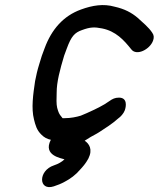

<svg xmlns="http://www.w3.org/2000/svg" viewBox="-20 -553 634 767"><path d="M237.6 83.5C228 93 213 101.8 195.4 107.6C131.1 128.8 133.6 211.6 195 191.4C210 186.5 223.9 181.2 239.2 172.7C261.1 161.2 282.5 145.6 300.3 124.3C309.9 114 322.2 100.5 332.9 80.7C351.8 43.2 335.8 20.9 318.3 9.1C325.4 4.9 333.4 0.1 342.6 -6.1C350.1 -10.8 363.3 -16.4 379.5 -27.2C401.5 -41.7 426.9 -57.1 452.9 -80.4C461.6 -86.2 473.8 -99.5 478.4 -112C484.1 -127.5 489.9 -163 455.3 -163C439.5 -163 429 -157.9 417 -149.2C392.8 -131.5 361.4 -116.7 326.9 -101.2L302.8 -91C285.8 -85.7 262.4 -81 240.5 -81C226 -81 232.5 -78.6 225.6 -86.5C216.4 -97 213.5 -103.8 208.4 -122.3C204.9 -136.4 205.5 -160.4 206.4 -183.3C206.2 -224.5 219.4 -274.8 236.3 -330.8L247.1 -360C264.8 -407.9 278 -422.6 307.6 -432.9C340.4 -445 357.1 -445.6 387.9 -439.4C442.7 -428.4 474.8 -393.1 503.9 -356.6C524.6 -327.8 578.4 -355.3 591.2 -390C595.5 -401.5 595.6 -411.8 588.6 -421.6C574.3 -444 549.7 -463.5 530 -481.8C505.7 -502.4 477.8 -517.4 437.3 -526.4C393.6 -538.8 349.5 -531.8 303.8 -515.1C232.9 -489.6 186 -435.3 158.5 -361L147 -330C146.9 -329.6 146.7 -328.9 146.5 -328.4L136.7 -296.4C129.1 -272 124.7 -252.4 120.2 -229.1C112.3 -175.8 104.3 -120.8 115.8 -75.8C121.3 -54.1 126.2 -33.3 145.8 -14.7C155.7 -4.7 167.8 2.4 183.1 5.4C149.8 69.4 227.4 79.2 237.6 83.5Z"/></svg>

Font: Just Breathe
Style: BdObl7
Weight: 400
Foundry: Cannot Into Space Fonts
Version: Version 0.72